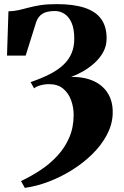

<svg xmlns="http://www.w3.org/2000/svg" viewBox="-20 -773 600 932"><path d="M100.5 139 82 106Q131.5 82.5 177.2 52.2Q223 22 259.2 -17.5Q295.5 -57 316.5 -106Q337.5 -155 337.5 -215.5Q337.5 -252 325.2 -286.2Q313 -320.5 286.8 -342.5Q260.5 -364.5 218 -364.5Q195.5 -364.5 175 -358.5Q154.5 -352.5 145.5 -344L128.5 -374.5Q183 -393 223 -413.8Q263 -434.5 289 -459.5Q315 -484.5 327.8 -515.5Q340.5 -546.5 340.5 -584.5Q340.5 -634 327 -663.5Q313.5 -693 292.2 -706.2Q271 -719.5 247.5 -719.5Q207 -719.5 186 -706.2Q165 -693 155.5 -665.5L104.5 -503H14L21 -718Q49.5 -719 72.2 -724.2Q95 -729.5 119.8 -736.2Q144.5 -743 177 -748Q209.5 -753 256.5 -753Q337 -753 390.8 -735.2Q444.5 -717.5 471 -681Q497.5 -644.5 497.5 -587Q497.5 -550 480.8 -519.8Q464 -489.5 437.5 -466Q411 -442.5 381.2 -425.8Q351.5 -409 325 -399.5Q373 -400.5 411.2 -388.5Q449.5 -376.5 476 -353Q502.5 -329.5 515.8 -295.5Q529 -261.5 527 -218.5Q524.5 -166 498 -116.8Q471.5 -67.5 428 -24.8Q384.5 18 330.2 52Q276 86 217 108.5Q158 131 100.5 139Z"/></svg>

Font: Merriweather 120pt Black
Style: Regular
Weight: 900
Designer: Eben Sorkin
Foundry: Eben Sorkin
Version: Version 2.100